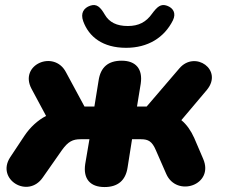

<svg xmlns="http://www.w3.org/2000/svg" viewBox="-20 -746 912 775"><path d="M402 9C455 9 487 -17 495 -70L513 -184H549C579 -184 594 -175 609 -140L651 -44C693 52 846 1 800 -105L764 -189C751 -218 734 -243 712 -261L815 -383C882 -464 767 -544 704 -470L572 -316H533L548 -408C557 -468 528 -501 471 -501C417 -501 386 -475 378 -421L361 -316H321L246 -455C198 -546 56 -485 107 -388L166 -278C133 -261 102 -233 78 -197L21 -111C-37 -22 93 58 153 -30L230 -140C255 -175 274 -184 305 -184H341L324 -84C315 -24 344 9 402 9ZM489 -553C577 -553 643 -594 678 -664C692 -693 679 -714 654 -723C629 -732 614 -718 594 -691C570 -657 540 -641 496 -641C451 -641 421 -656 403 -687C385 -718 370 -732 344 -723C318 -714 304 -693 316 -660C339 -597 395 -553 489 -553Z"/></svg>

Font: SN Pro Heavy
Style: Italic
Weight: 800
Italic angle: -9°
Designer: Tobias Whetton
Foundry: Supernotes
Version: Version 1.001;Glyphs 3.2 (3249)